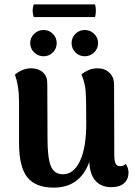

<svg xmlns="http://www.w3.org/2000/svg" viewBox="-20 -842 621 877"><path d="M567 -54Q567 -23 546.5 -5Q526 13 488 13Q443 13 416.5 -16Q390 -45 388 -103Q346 15 225 15Q143 15 105 -32Q67 -79 67 -188V-374Q67 -450 48 -501Q83 -530 122 -530Q155 -530 175.5 -512Q196 -494 196 -462L197 -208Q197 -122 212 -84Q227 -46 268 -46Q316 -46 345 -106Q374 -166 374 -280Q374 -390 371 -427.5Q368 -465 352 -502Q363 -512 382.5 -521Q402 -530 426 -530Q458 -530 479.5 -510Q501 -490 501 -456L502 -135Q502 -107 508 -95Q514 -83 528 -83Q545 -83 554 -94Q567 -75 567 -54ZM118 -645Q118 -670 136 -687.5Q154 -705 179 -705Q204 -705 221.5 -687.5Q239 -670 239 -645Q239 -620 221.5 -602.5Q204 -585 179 -585Q154 -585 136 -602.5Q118 -620 118 -645ZM307 -645Q307 -670 324.5 -687.5Q342 -705 367 -705Q392 -705 410 -687.5Q428 -670 428 -645Q428 -620 410 -602.5Q392 -585 367 -585Q342 -585 324.5 -602.5Q307 -620 307 -645ZM414 -822Q418 -809 418 -793Q418 -777 414 -764H134Q129 -781 129 -793Q129 -805 134 -822Z"/></svg>

Font: Arima Madurai Black
Style: Regular
Weight: 900
Designer: Joana Correia and Natanael Gama
Foundry: NDISCOVER
Version: Version 1.019